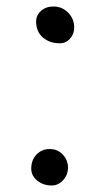

<svg xmlns="http://www.w3.org/2000/svg" viewBox="-20 -560 325 590"><path d="M164 -427Q132 -427 111.5 -445Q91 -463 91 -494Q91 -513 106 -526.5Q121 -540 144 -540Q171 -540 189.5 -521Q208 -502 208 -476Q208 -462 202 -451Q196 -440 186.5 -433.5Q177 -427 164 -427ZM139 10Q113 10 94.5 -5Q76 -20 76 -42Q76 -68 92 -85Q108 -102 133 -102Q157 -102 173 -85Q189 -68 189 -45Q189 -23 174 -6.5Q159 10 139 10Z"/></svg>

Font: Playpen Sans Deva
Style: Regular
Weight: 400
Designer: Pooja Saxena, Gunjan Panchal, Laura Meseguer, Veronika Burian, José Scaglione
Foundry: TypeTogether
Version: Version 2.000